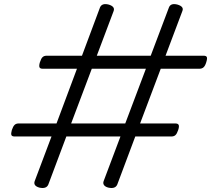

<svg xmlns="http://www.w3.org/2000/svg" viewBox="-20 -917 1053 958"><path d="M176 19Q145 10 153 -13L237 -236H53Q40 -236 37 -243Q34 -250 39 -268Q45 -286 52.5 -293.5Q60 -301 73 -301H262L364 -574H193Q180 -574 177 -581.5Q174 -589 179 -606Q185 -625 192.5 -632Q200 -639 213 -639H389L479 -880Q489 -903 523 -894Q555 -884 547 -862L463 -639H732L823 -880Q832 -903 866 -894Q899 -884 890 -862L806 -639H996Q1009 -639 1012 -632Q1015 -625 1009 -606Q1004 -589 996 -581.5Q988 -574 975 -574H782L679 -301H855Q868 -301 871.5 -293.5Q875 -286 869 -268Q863 -250 855.5 -243Q848 -236 835 -236H655L565 4Q555 27 520 19Q505 15 499 6.5Q493 -2 497 -13L581 -236H311L221 4Q211 27 176 19ZM335 -301H605L708 -574H438Z"/></svg>

Font: Playwrite CU Light
Style: Regular
Weight: 300
Designer: Veronika Burian, José Scaglione
Foundry: TypeTogether
Version: Version 1.002